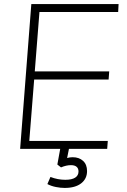

<svg xmlns="http://www.w3.org/2000/svg" viewBox="-20 -732 623 944"><path d="M174 -673 151 -381H517L514 -341H148L124 -39H510L507 0H319L310 45Q323 41 337 41Q369 41 388.5 59Q408 77 408 109Q408 147 379 169.5Q350 192 298 192Q278 192 255 187.5Q232 183 213 173L228 138Q264 152 301 152Q333 152 349.5 141.5Q366 131 366 111Q366 96 356.5 88Q347 80 329 80Q306 80 280 91L262 77L276 0H79L134 -712H563L561 -673Z"/></svg>

Font: Muli ExtraLight
Style: Italic
Weight: 275
Italic angle: -4.541°
Designer: Vernon Adams
Foundry: Vernon Adams
Version: Version 2.001